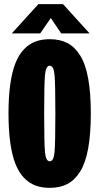

<svg xmlns="http://www.w3.org/2000/svg" viewBox="-20 -895 490 926"><path d="M412 -734H275L225 -808L174 -734H37L165 -875H284ZM220 11Q181 11 150.5 -0.5Q120 -12 95.2 -38Q70.5 -64 54.2 -105.2Q38 -146.5 29.5 -207.2Q21 -268 21 -348Q21 -427.5 29.5 -488Q38 -548.5 54.2 -589.8Q70.5 -631 95.2 -657Q120 -683 150.5 -694.5Q181 -706 220 -706Q269 -706 304.8 -687.5Q340.5 -669 366.5 -627.8Q392.5 -586.5 405.2 -516.8Q418 -447 418 -348Q418 -248.5 405.2 -178.8Q392.5 -109 366.5 -67.5Q340.5 -26 304.8 -7.5Q269 11 220 11ZM247 -348Q247 -490 243 -534Q239 -578 220 -578Q201 -578 197 -534Q193 -490 193 -348Q193 -205 197 -161Q201 -117 220 -117Q239 -117 243 -161Q247 -205 247 -348Z"/></svg>

Font: League Mono Condensed ExtraBold
Style: Regular
Weight: 800
Width: 1
Designer: Tyler Finck
Foundry: The League of Moveable Type / Tyler Finck
Version: Version 2.210